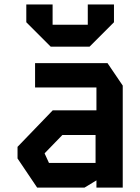

<svg xmlns="http://www.w3.org/2000/svg" viewBox="-20 -856 640 876"><path d="M140 -568V-457H420V-352.5H220.5L60 -186V-133L149.5 0H365.5L420 -33V0H540V-465.5L470.5 -568ZM184 -155V-157L264.5 -240H416V-112.5H203.5ZM100 -754.5V-835.5H220V-743H380.5V-835.5H500V-754.5L388.5 -643H211.5Z"/></svg>

Font: Kode
Style: Regular
Weight: 400
Monospace: yes
Designer: Isa Ozler
Foundry: Kadena LLC
Version: Version 1.000;gftools[0.9.28]